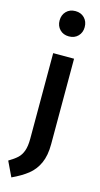

<svg xmlns="http://www.w3.org/2000/svg" viewBox="-182 -835 570 1093"><g transform="rotate(15 102.5 -288.5)"><path d="M180 -25Q180 42 159.5 87Q139 132 102.5 161Q66 190 10 216L-32 128Q0 109 18.5 92Q37 75 47 47.5Q57 20 57 -24V-529H180ZM192 -718Q192 -686 171.5 -665Q151 -644 118 -644Q85 -644 64.5 -665Q44 -686 44 -718Q44 -751 64.5 -772Q85 -793 118 -793Q151 -793 171.5 -772Q192 -751 192 -718Z"/></g></svg>

Font: Fira Sans Extra Condensed Medium
Style: Regular
Weight: 500
Width: 1
Designer: Carrois Corporate & Edenspiekermann AG
Foundry: Carrois Corporate GbR & Edenspiekermann AG
Version: Version 4.203